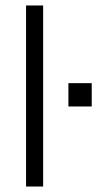

<svg xmlns="http://www.w3.org/2000/svg" viewBox="-20 -680 401 700"><path d="M75 0V-660H137.3V0ZM229.4 -291.8V-376.8H314.4V-291.8Z"/></svg>

Font: Panamera Thin
Style: Regular
Weight: 100
Designer: Bastien Sozeau
Foundry: NBR — Bastien Sozeau
Version: Version 3.003;gftools[0.9.33]